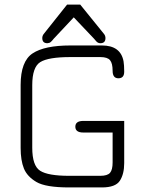

<svg xmlns="http://www.w3.org/2000/svg" viewBox="-20 -820 632 840"><path d="M170.9 -670.9 273.4 -799.8H331.1L435.5 -670.9Q441.4 -663.1 441.4 -653.3Q441.4 -630.9 418.9 -630.9Q408.2 -630.9 400.4 -640.1Q392.6 -649.4 391.6 -650.4L302.7 -744.1L214.8 -650.4Q212.9 -648.4 210 -644.5Q207 -640.6 205.1 -639.2Q203.1 -637.7 201.2 -635.7Q197.3 -631.8 187.5 -630.9Q165 -630.9 165 -653.3Q165 -663.1 170.9 -670.9ZM472.7 -240.2H344.7Q309.6 -240.2 309.6 -265.6Q309.6 -291 344.7 -291H523.4V-106.4Q523.4 -58.6 504.4 -29.3Q485.4 0 425.8 0H282.2Q179.7 0 139.2 -23.9Q98.6 -47.9 84.5 -83Q70.3 -118.2 70.3 -172.9V-448.2Q70.3 -551.8 122.6 -586.4Q174.8 -621.1 288.1 -621.1H425.8Q507.8 -621.1 520.5 -551.8Q523.4 -535.2 523.4 -506.3Q523.4 -477.5 498 -477.5Q472.7 -477.5 472.7 -510.3Q472.7 -543 461.4 -556.6Q450.2 -570.3 418.9 -570.3H288.1Q191.4 -570.3 156.2 -548.3Q121.1 -526.4 121.1 -447.3V-173.8Q121.1 -94.7 155.8 -72.8Q190.4 -50.8 282.2 -50.8H418.9Q450.2 -50.8 461.4 -64Q472.7 -77.1 472.7 -109.4Z"/></svg>

Font: Jura
Style: Book
Weight: 400
Version: Version 2.5